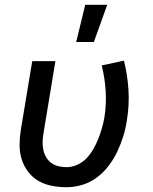

<svg xmlns="http://www.w3.org/2000/svg" viewBox="-20 -776 640 804"><path d="M259 8Q227 8 196.5 2Q166 -4 141 -18.5Q116 -33 98 -56.5Q80 -80 71 -108.5Q62 -137 62 -168Q62 -199 67 -231L115 -520H212L162 -217Q159 -200 158.5 -182.5Q158 -165 161.5 -148.5Q165 -132 173.5 -117.5Q182 -103 195 -93.5Q208 -84 224.5 -80Q241 -76 259 -76Q281 -76 303.5 -86Q326 -96 342.5 -113.5Q359 -131 371 -152Q383 -173 391.5 -194.5Q400 -216 406.5 -238.5Q413 -261 417 -283Q426 -339 422.5 -394.5Q419 -450 406 -502L499 -522Q514 -463 518 -399Q522 -335 511 -270Q506 -237 496 -205Q486 -173 471.5 -142Q457 -111 435.5 -82.5Q414 -54 386 -33Q358 -12 324.5 -2Q291 8 259 8ZM299 -600 337 -756H429L373 -600Z"/></svg>

Font: Iosevka Aile Medium Oblique
Style: Regular
Weight: 500
Italic angle: -9°
Designer: Belleve Invis
Foundry: Belleve Invis
Version: Version 31.1.0; ttfautohint (v1.8.4)